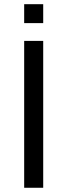

<svg xmlns="http://www.w3.org/2000/svg" viewBox="-20 -887 318 907"><path d="M94.2 0V-693.8H184.1V0ZM94.2 -777.8V-867.2H184.1V-777.8Z"/></svg>

Font: CMU Sans Serif
Style: Medium
Weight: 500
Version: Version 0.7.0